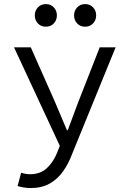

<svg xmlns="http://www.w3.org/2000/svg" viewBox="-20 -720 640 949"><path d="M131.2 209.5Q114.5 209.5 97 206.5Q79.6 203.5 67 199.5L84.4 134Q93.7 137 105.3 139.1Q116.8 141.2 127.9 141.2Q179.3 141.2 211.2 111.4Q243.2 81.6 261.4 36.9L275.7 1L49.3 -486.1H132.1L251.4 -217Q265 -184.8 280.4 -148.2Q295.8 -111.7 310.9 -76.4H314.9Q327.7 -110.6 341.4 -147.5Q355.1 -184.4 367.4 -217L472.9 -486.1H551.5L336.9 40Q319.1 88.1 292.1 126.5Q265 165 225.7 187.2Q186.5 209.5 131.2 209.5ZM206.6 -588Q182.4 -588 167.2 -604.3Q152 -620.6 152 -643.9Q152 -667.2 167.3 -683.5Q182.6 -699.8 206.7 -699.8Q230.8 -699.8 246 -683.5Q261.2 -667.2 261.2 -643.9Q261.2 -620.6 246 -604.3Q230.7 -588 206.6 -588ZM400.6 -588Q376.5 -588 361.3 -604.3Q346.1 -620.6 346.1 -643.9Q346.1 -667.2 361.4 -683.5Q376.7 -699.8 400.8 -699.8Q424.9 -699.8 440.1 -683.5Q455.3 -667.2 455.3 -643.9Q455.3 -620.6 440 -604.3Q424.8 -588 400.6 -588Z"/></svg>

Font: Source Code Pro ExtraLight
Style: Regular
Weight: 200
Monospace: yes
Designer: Paul D. Hunt, Teo Tuominen
Foundry: Adobe
Version: Version 1.026;hotconv 1.1.0;makeotfexe 2.6.0